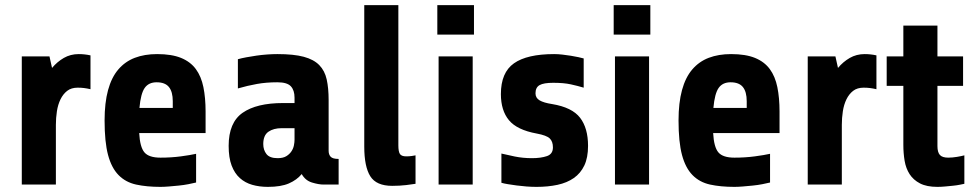

<svg xmlns="http://www.w3.org/2000/svg" viewBox="-20 -720 3807 749"><path d="M65 0V-500H173L183 -455Q203 -479 229 -494Q255 -509 287 -509Q310 -509 333 -504V-372Q320 -375 308.5 -376.5Q297 -378 283 -378Q258 -378 242 -365.5Q226 -353 216 -332.5Q206 -312 202 -286Q198 -260 198 -233V0Z M523 -201Q526 -146 543.5 -125.5Q561 -105 606 -105Q648 -105 685.5 -110Q723 -115 745 -120V-8Q733 -5 715 -1.5Q697 2 677 4Q657 6 638.5 7.5Q620 9 606 9Q552 9 511 0Q470 -9 442.5 -37Q415 -65 401.5 -115.5Q388 -166 388 -250Q388 -319 401.5 -368.5Q415 -418 441.5 -449Q468 -480 506 -494.5Q544 -509 593 -509Q650 -509 686.5 -494Q723 -479 744 -450.5Q765 -422 773.5 -380Q782 -338 782 -285V-201ZM591 -399Q560 -399 544.5 -377Q529 -355 524 -299H654V-325Q654 -362 639 -380.5Q624 -399 591 -399Z M1243 0Q1223 0 1197 -8Q1171 -16 1157 -41Q1138 -18 1107 -4.5Q1076 9 1025 9Q992 9 964 1Q936 -7 915.5 -25.5Q895 -44 883.5 -74.5Q872 -105 872 -151Q872 -242 926.5 -280Q981 -318 1084 -318H1129V-339Q1129 -368 1114.5 -383.5Q1100 -399 1062 -399Q1019 -399 982.5 -392.5Q946 -386 908 -375V-489Q922 -493 941 -496.5Q960 -500 980.5 -503Q1001 -506 1022.5 -507.5Q1044 -509 1062 -509Q1126 -509 1165 -498.5Q1204 -488 1225.5 -466Q1247 -444 1254.5 -410Q1262 -376 1262 -330V-132Q1262 -117 1270 -108.5Q1278 -100 1301 -100V0ZM1063 -103Q1084 -103 1096.5 -110.5Q1109 -118 1116.5 -129Q1124 -140 1126.5 -152.5Q1129 -165 1129 -175V-220H1079Q1047 -220 1027 -206Q1007 -192 1007 -158Q1007 -135 1019.5 -119Q1032 -103 1063 -103Z M1601 -3Q1590 -1 1564.5 2Q1539 5 1510 5Q1448 5 1424.5 -32.5Q1401 -70 1401 -148V-700H1534V-153Q1534 -129 1540 -119.5Q1546 -110 1565 -110Q1576 -110 1586.5 -111.5Q1597 -113 1601 -114Z M1686 -585V-700H1829V-585ZM1691 0V-500H1824V0Z M2274 -151Q2274 -105 2259.5 -74.5Q2245 -44 2218.5 -25.5Q2192 -7 2155 1Q2118 9 2073 9Q2054 9 2034 7.5Q2014 6 1995.5 3.5Q1977 1 1961.5 -1.5Q1946 -4 1936 -7V-121Q1956 -116 1988 -109.5Q2020 -103 2055 -103Q2090 -103 2113.5 -111Q2137 -119 2137 -145Q2137 -168 2124.5 -180Q2112 -192 2074 -199Q1997 -213 1965.5 -251Q1934 -289 1934 -353Q1934 -437 1985 -473Q2036 -509 2142 -509Q2157 -509 2174 -507Q2191 -505 2207 -502.5Q2223 -500 2236.5 -497Q2250 -494 2257 -492V-378Q2234 -385 2206.5 -391Q2179 -397 2138 -397Q2101 -397 2085 -388Q2069 -379 2069 -356Q2069 -338 2085 -328.5Q2101 -319 2134 -314Q2212 -301 2243 -260.5Q2274 -220 2274 -151Z M2374 -585V-700H2517V-585ZM2379 0V-500H2512V0Z M2762 -201Q2765 -146 2782.5 -125.5Q2800 -105 2845 -105Q2887 -105 2924.5 -110Q2962 -115 2984 -120V-8Q2972 -5 2954 -1.5Q2936 2 2916 4Q2896 6 2877.5 7.5Q2859 9 2845 9Q2791 9 2750 0Q2709 -9 2681.5 -37Q2654 -65 2640.5 -115.5Q2627 -166 2627 -250Q2627 -319 2640.5 -368.5Q2654 -418 2680.5 -449Q2707 -480 2745 -494.5Q2783 -509 2832 -509Q2889 -509 2925.5 -494Q2962 -479 2983 -450.5Q3004 -422 3012.5 -380Q3021 -338 3021 -285V-201ZM2830 -399Q2799 -399 2783.5 -377Q2768 -355 2763 -299H2893V-325Q2893 -362 2878 -380.5Q2863 -399 2830 -399Z M3131 0V-500H3239L3249 -455Q3269 -479 3295 -494Q3321 -509 3353 -509Q3376 -509 3399 -504V-372Q3386 -375 3374.5 -376.5Q3363 -378 3349 -378Q3324 -378 3308 -365.5Q3292 -353 3282 -332.5Q3272 -312 3268 -286Q3264 -260 3264 -233V0Z M3637 -385V-150Q3637 -126 3646.5 -115.5Q3656 -105 3679 -105Q3695 -105 3713 -108Q3731 -111 3742 -114V-3Q3737 -2 3725 0.5Q3713 3 3698 4.5Q3683 6 3667 7.5Q3651 9 3637 9Q3595 9 3569 -4.5Q3543 -18 3528.5 -40.5Q3514 -63 3509 -92.5Q3504 -122 3504 -155V-385H3439V-500H3504V-620H3637V-500H3737V-385Z"/></svg>

Font: Share
Style: Bold
Weight: 700
Designer: Ralph du Carrois
Version: Version 1.002